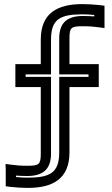

<svg xmlns="http://www.w3.org/2000/svg" viewBox="-20 -704 547 937"><path d="M385 -576C414 -576 439 -574 461 -571L490 -567V-596V-654V-676L467 -679C439 -682 410 -684 382 -684C260 -684 179 -640 179 -511V-391H80H55V-366V-304V-279H80H179V46C179 99 170 105 113 105C83 105 58 103 36 100L7 96L8 125V183V205L30 208C58 211 87 213 116 213C237 213 319 169 319 40V-279H437H462V-304V-366V-391H437H319V-517C319 -570 327 -576 385 -576ZM385 -626C311 -626 269 -596 269 -517V-366V-341H294H412V-329H294H269V-304V40C269 139 224 163 116 163C96 163 77 162 58 160V153C75 154 93 155 113 155C186 155 229 125 229 46V-304V-329H204H105V-341H204H229V-366V-511C229 -610 273 -634 382 -634C401 -634 420 -633 440 -631V-624C422 -625 404 -626 385 -626Z"/></svg>

Font: Gamestation DisplayOutline
Style: Regular
Weight: 400
Designer: Jonas Hecksher
Foundry: Jonas Hecksher, Playtypeª, e-types AS
Version: Version 1.003